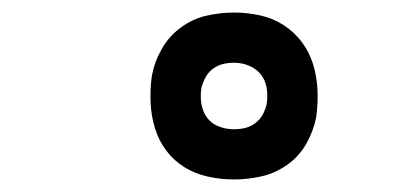

<svg xmlns="http://www.w3.org/2000/svg" viewBox="-20 -813 640 306"><path d="M353 -527Q332 -527 311.5 -531.5Q291 -536 274 -546.5Q257 -557 245 -573Q233 -589 227 -608.5Q221 -628 220 -649.5Q219 -671 222 -692Q226 -714 237.5 -734.5Q249 -755 268 -769Q287 -783 309 -788Q331 -793 353 -793Q374 -793 394.5 -788.5Q415 -784 432 -773Q449 -762 461 -746Q473 -730 479 -710.5Q485 -691 486 -670Q487 -649 484 -627Q480 -605 468.5 -584.5Q457 -564 438 -550.5Q419 -537 397 -532Q375 -527 353 -527ZM353 -607Q362 -607 370.5 -609Q379 -611 386.5 -616.5Q394 -622 398.5 -630Q403 -638 405 -647Q407 -660 405 -672.5Q403 -685 396 -694Q389 -703 377.5 -708Q366 -713 353 -713Q344 -713 335.5 -711Q327 -709 319.5 -703.5Q312 -698 307.5 -689.5Q303 -681 301 -673Q299 -660 301 -647.5Q303 -635 310 -625.5Q317 -616 328.5 -611.5Q340 -607 353 -607Z"/></svg>

Font: Iosevka Curly Slab Extended
Style: Italic
Weight: 400
Width: 7
Italic angle: -9°
Monospace: yes
Designer: Belleve Invis
Foundry: Belleve Invis
Version: Version 11.1.0; ttfautohint (v1.8.3)